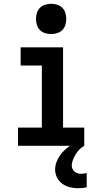

<svg xmlns="http://www.w3.org/2000/svg" viewBox="-20 -770 540 1014"><path d="M75 0V-96H201V-424H89V-520H313V-96H425V0ZM390 224Q369 224 347.5 218.5Q326 213 308.5 200Q291 187 281 167Q271 147 271 126Q271 106 278 87Q285 68 296 52Q307 36 321.5 22.5Q336 9 353 -2Q370 -13 388 -20.5Q406 -28 425 -33V0Q411 8 399.5 19.5Q388 31 380 44.5Q372 58 365.5 73.5Q359 89 359 105Q359 114 363 122.5Q367 131 374.5 137Q382 143 391 145.5Q400 148 409 148Q416 148 423.5 146.5Q431 145 438 144V219Q426 222 414 223Q402 224 390 224ZM250 -590Q234 -590 218 -595Q202 -600 191 -611Q180 -622 175 -638Q170 -654 170 -670Q170 -686 175 -702Q180 -718 191 -729Q202 -740 218 -745Q234 -750 250 -750Q266 -750 282 -745Q298 -740 309 -729Q320 -718 325 -702Q330 -686 330 -670Q330 -654 325 -638Q320 -622 309 -611Q298 -600 282 -595Q266 -590 250 -590Z"/></svg>

Font: Iosevka SS08 Regular
Style: Bold
Weight: 700
Monospace: yes
Designer: Belleve Invis
Foundry: Belleve Invis
Version: Version 16.3.4; ttfautohint (v1.8.4)